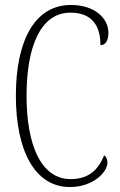

<svg xmlns="http://www.w3.org/2000/svg" viewBox="-20 -744 482 774"><path d="M262 10C355 10 413 -50 413 -88C413 -103 408 -112 400 -118C377 -62 340 -22 265 -22C144 -22 87 -162 87 -358C87 -553 142 -693 264 -693C350 -693 385 -641 385 -562C405 -562 417 -579 417 -612C417 -671 361 -724 266 -724C121 -724 44 -582 44 -358C44 -137 120 10 262 10Z"/></svg>

Font: Noto Serif Tamil ExtraCondensed ExtraLight
Style: Regular
Weight: 200
Width: 2
Designer: Indian Type Foundry, Tom Grace, and the Monotype Design Team
Foundry: Monotype Imaging Inc.
Version: Version 2.004